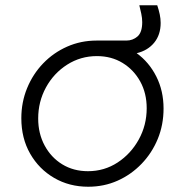

<svg xmlns="http://www.w3.org/2000/svg" viewBox="-20 -697 701 729"><path d="M315 12Q243 12 185.5 -21.5Q128 -55 94.5 -113.5Q61 -172 61 -248Q61 -309 83 -362.5Q105 -416 144 -456.5Q183 -497 235 -520Q287 -543 347 -543H460Q484 -543 502 -558.5Q520 -574 520 -613Q520 -628 516.5 -644.5Q513 -661 509 -677H577Q583 -659 586.5 -642.5Q590 -626 590 -610Q590 -565 565.5 -535Q541 -505 499 -495Q546 -461 573.5 -406.5Q601 -352 601 -285Q601 -223 579 -169.5Q557 -116 517.5 -75Q478 -34 426.5 -11Q375 12 315 12ZM314 -47Q376 -47 426.5 -80Q477 -113 507 -167.5Q537 -222 537 -286Q537 -343 512.5 -387.5Q488 -432 445.5 -458Q403 -484 348 -484Q286 -484 235 -451.5Q184 -419 154.5 -365Q125 -311 125 -247Q125 -190 149.5 -144.5Q174 -99 216.5 -73Q259 -47 314 -47Z"/></svg>

Font: Plus Jakarta Sans Light
Style: Italic
Weight: 300
Italic angle: -8°
Designer: Gumpita Rahayu
Foundry: Tokotype
Version: Version 2.071; ttfautohint (v1.8.4.7-5d5b);gftools[0.9.29]